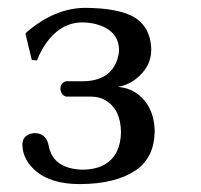

<svg xmlns="http://www.w3.org/2000/svg" viewBox="-20 -459 511 489"><path d="M189.9 -401.9Q126.5 -401.9 86.4 -331.5Q79.1 -318.4 74.2 -305.2L61 -306.2L44.9 -373L47.9 -377Q119.6 -438.5 196.8 -439Q275.9 -438.5 316.9 -418Q364.3 -392.1 365.2 -332Q365.2 -289.1 326.7 -258.3Q305.2 -241.7 279.8 -237.8Q329.1 -233.9 356 -191.9Q373.5 -163.1 374 -124Q373 -59.6 328.1 -26.9Q275.4 9.8 183.1 9.8Q91.3 9.8 52.7 -43.5Q37.1 -65.9 37.1 -90.8Q37.1 -111.3 57.1 -118.2Q62.5 -119.6 66.9 -120.1Q99.1 -120.1 104.5 -85.4Q105 -83.5 105 -83Q118.2 -29.3 189 -26.9Q255.4 -26.9 278.3 -74.7Q287.6 -95.2 288.1 -121.1Q288.1 -179.2 249.5 -203.1Q232.9 -212.9 212.9 -212.9H148.9Q136.2 -215.8 133.8 -231.9Q133.8 -246.6 146 -251.5Q147.9 -252 148.9 -252H189Q260.3 -252 278.8 -307.6Q282.7 -319.8 283.2 -330.1Q283.2 -382.3 223.1 -397.9Q206.5 -401.9 189.9 -401.9Z"/></svg>

Font: Linux Biolinum O
Style: Regular
Weight: 400
Designer: Philipp H. Poll
Foundry: Philipp H. Poll
Version: Version 1.0.4